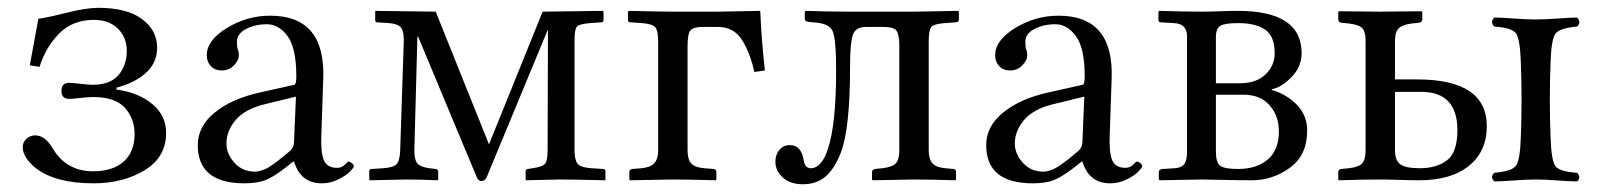

<svg xmlns="http://www.w3.org/2000/svg" viewBox="-20 -459 4087 491"><path d="M38.1 -83Q38.1 -95.2 47.6 -104Q57.1 -112.8 69.8 -112.8Q94.7 -112.8 113.8 -81.1Q148.9 -21 217.8 -21Q268.6 -21 296.4 -45.9Q324.2 -70.8 324.2 -116.2Q324.2 -155.3 299.6 -183.1Q274.9 -210.9 217.8 -210.9Q205.6 -210.9 185.3 -208.5Q165 -206.1 157.2 -206.1Q137.2 -206.1 137.2 -226.1Q137.2 -247.1 155.8 -247.1Q164.6 -247.1 186.3 -244.6Q208 -242.2 216.8 -242.2Q261.7 -242.2 283 -267.1Q304.2 -292 304.2 -329.1Q304.2 -363.3 281.5 -385.7Q258.8 -408.2 220.2 -408.2Q166 -408.2 131.6 -373.5Q97.2 -338.9 81.1 -288.1L56.2 -292L78.1 -411.1Q97.2 -413.1 148.7 -426Q200.2 -439 231 -439Q304.2 -439 343 -410.4Q381.8 -381.8 381.8 -336.9Q381.8 -297.9 352.5 -272Q323.2 -246.1 277.8 -234.9V-230Q335 -222.2 369.9 -192.6Q404.8 -163.1 404.8 -119.1Q404.8 -57.1 349.9 -23.7Q294.9 9.8 219.2 9.8Q122.1 9.8 71.8 -28.8Q38.1 -56.2 38.1 -83Z M736.8 -211.9 654.8 -191.9Q606 -179.7 582.5 -151.9Q559.1 -124 559.1 -91.8Q559.1 -65.9 579.3 -43Q599.6 -20 632.8 -20Q638.7 -20 646.7 -22.5Q654.8 -24.9 660.9 -27.8Q667 -30.8 677 -37.8Q687 -44.9 691.4 -48.3Q695.8 -51.8 706.3 -60.3Q716.8 -68.8 718.8 -70.8Q731 -79.6 731.9 -95.2ZM731.9 -45.9H730L710.9 -30.8Q678.7 -5.9 657.7 2Q636.7 9.8 605 9.8Q485.8 9.8 485.8 -87.9Q485.8 -135.7 528.8 -170.9Q571.8 -206.1 643.1 -222.2L732.9 -242.2Q737.8 -244.1 737.8 -263.2Q737.8 -336.4 715.3 -366.7Q692.9 -397 662.8 -397Q632.8 -397 609.4 -385Q585.9 -373 585.9 -352.1Q585.9 -338.9 587.9 -333Q590.8 -327.1 590.8 -316.2Q590.8 -305.2 578.4 -292Q565.9 -278.8 546.9 -278.8Q529.8 -278.8 519.3 -289.8Q508.8 -300.8 508.8 -317.9Q508.8 -356 560.3 -387.5Q611.8 -418.9 670.9 -418.9Q813 -418.9 806.6 -256.8L801.8 -115.2Q799.8 -70.3 807.9 -50Q815.9 -29.8 841.8 -29.8Q854 -29.8 861.8 -37.8Q869.6 -45.9 870.6 -45.9Q874.5 -45.9 879.6 -42Q884.8 -38.1 884.8 -33.2Q884.8 -30.3 874.8 -20Q864.7 -9.8 844.7 0Q824.7 9.8 803.7 9.8Q749 10.3 731.9 -45.9Z M940.4 -431.2 1094.2 -429.2 1230.5 -89.8 1367.7 -429.2 1521.5 -431.2 1523.4 -429.2V-407.2Q1523.4 -402.3 1517.6 -401.9L1489.3 -399.9Q1462.4 -397.9 1455.8 -391.4Q1449.2 -384.8 1449.2 -356.9V-76.2Q1449.2 -50.3 1456.8 -40.5Q1464.4 -30.8 1492.7 -28.8L1522.5 -26.9Q1528.3 -26.9 1528.3 -21V0L1527.3 2Q1440.4 0 1410.6 0L1325.7 2L1324.2 0V-21Q1324.2 -25.9 1329.6 -26.9L1342.3 -28.8Q1368.2 -32.7 1374.3 -40.8Q1380.4 -48.8 1380.4 -76.2L1381.3 -381.8H1380.4L1224.6 -5.9Q1220.7 3.9 1210.4 3.9Q1203.6 3.9 1199.2 -5.9L1049.3 -365.2H1047.4L1039.6 -75.2Q1039.6 -50.3 1047.1 -41.3Q1054.7 -32.2 1077.6 -28.8L1094.2 -26.9Q1100.1 -25.9 1100.6 -21V0L1098.6 2Q1049.8 0 1019.5 0L925.3 2L924.3 0V-22Q924.3 -26.9 930.7 -26.9L960.4 -28.8Q986.3 -30.8 994.4 -39.3Q1002.4 -47.9 1003.4 -75.2L1012.7 -356.9Q1012.7 -381.8 1003.7 -390.4Q994.6 -398.9 973.6 -399.9L944.3 -401.9Q939.5 -401.9 939.5 -407.2V-429.2Z M1663.1 -74.2V-352.1Q1663.1 -380.9 1655.5 -389.4Q1647.9 -397.9 1622.1 -399.9L1592.3 -401.9Q1586.4 -401.9 1585.9 -407.2V-429.2L1589.4 -431.2Q1671.4 -429.2 1701.2 -429.2H1816.9L1922.4 -431.2L1924.3 -429.2Q1927.2 -358.4 1936 -278.8L1909.2 -274.9Q1897 -328.1 1876 -359.1Q1855 -390.1 1815.9 -390.1H1777.3Q1752.4 -390.1 1745.4 -381.1Q1738.3 -372.1 1738.3 -340.8V-74.2Q1738.3 -52.2 1747.3 -41.5Q1756.3 -30.8 1781.2 -28.8L1804.2 -26.9Q1812 -25.9 1812 -19V0L1810.1 2Q1738.3 0 1699.2 0L1591.3 2L1589.4 0V-19Q1589.4 -25.9 1597.2 -26.9L1620.1 -28.8Q1643.1 -30.8 1653.1 -41.5Q1663.1 -52.2 1663.1 -74.2Z M1962.9 -45.9Q1962.9 -63 1972.9 -75.4Q1982.9 -87.9 2000 -87.9Q2028.8 -87.9 2035.2 -49.8Q2038.1 -28.8 2053.2 -28.8Q2081.1 -28.8 2097.2 -78.1Q2118.2 -141.1 2118.2 -278.8Q2118.2 -359.9 2109.1 -379.9Q2100.1 -399.9 2059.1 -401.9Q2045.9 -402.8 2042 -404.3Q2038.1 -405.8 2038.1 -413.1V-429.2L2041 -431.2Q2104 -429.2 2144 -429.2H2317.9L2429.2 -431.2L2432.1 -429.2V-409.2Q2432.1 -402.3 2423.8 -401.9L2396 -399.9Q2368.2 -397.9 2361.6 -389.9Q2355 -381.8 2355 -353V-74.2Q2355 -52.2 2364.5 -41.5Q2374 -30.8 2397.9 -28.8L2417 -26.9Q2424.8 -26.9 2424.8 -19V0L2422.9 2Q2355 0 2315.9 0L2211.9 2L2210 0V-19Q2210 -24.9 2217.8 -26.9L2236.8 -28.8Q2261.7 -31.7 2270.8 -41.3Q2279.8 -50.8 2279.8 -74.2V-341.8Q2279.8 -369.6 2272.9 -379.9Q2266.1 -390.1 2239.7 -390.1H2194.8Q2168 -390.1 2160.9 -369.6Q2153.8 -349.1 2153.8 -286.1Q2153.8 -128.9 2129.9 -67.9Q2113.8 -26.9 2090.8 -7.3Q2067.9 12.2 2033.2 12.2Q2001 12.2 1981.9 -4.9Q1962.9 -22 1962.9 -45.9Z M2752.9 -211.9 2670.9 -191.9Q2622.1 -179.7 2598.6 -151.9Q2575.2 -124 2575.2 -91.8Q2575.2 -65.9 2595.5 -43Q2615.7 -20 2648.9 -20Q2654.8 -20 2662.8 -22.5Q2670.9 -24.9 2677 -27.8Q2683.1 -30.8 2693.1 -37.8Q2703.1 -44.9 2707.5 -48.3Q2711.9 -51.8 2722.4 -60.3Q2732.9 -68.8 2734.9 -70.8Q2747.1 -79.6 2748 -95.2ZM2748 -45.9H2746.1L2727.1 -30.8Q2694.8 -5.9 2673.8 2Q2652.8 9.8 2621.1 9.8Q2502 9.8 2502 -87.9Q2502 -135.7 2544.9 -170.9Q2587.9 -206.1 2659.2 -222.2L2749 -242.2Q2753.9 -244.1 2753.9 -263.2Q2753.9 -336.4 2731.4 -366.7Q2709 -397 2679 -397Q2648.9 -397 2625.5 -385Q2602.1 -373 2602.1 -352.1Q2602.1 -338.9 2604 -333Q2606.9 -327.1 2606.9 -316.2Q2606.9 -305.2 2594.5 -292Q2582 -278.8 2563 -278.8Q2545.9 -278.8 2535.4 -289.8Q2524.9 -300.8 2524.9 -317.9Q2524.9 -356 2576.4 -387.5Q2627.9 -418.9 2687 -418.9Q2829.1 -418.9 2822.8 -256.8L2817.9 -115.2Q2815.9 -70.3 2824 -50Q2832 -29.8 2857.9 -29.8Q2870.1 -29.8 2877.9 -37.8Q2885.7 -45.9 2886.7 -45.9Q2890.6 -45.9 2895.8 -42Q2900.9 -38.1 2900.9 -33.2Q2900.9 -30.3 2890.9 -20Q2880.9 -9.8 2860.8 0Q2840.8 9.8 2819.8 9.8Q2765.1 10.3 2748 -45.9Z M3089.4 -246.1H3151.4Q3192.4 -246.1 3216.1 -268.6Q3239.7 -291 3239.7 -323.2Q3239.7 -366.2 3215.6 -383.1Q3191.4 -399.9 3146.5 -399.9Q3112.3 -399.9 3100.8 -393.1Q3089.4 -386.2 3089.4 -363.8ZM3089.4 -216.8V-71.8Q3089.4 -43.9 3099.9 -35.4Q3110.4 -26.9 3146.5 -26.9Q3193.4 -26.9 3221.9 -51Q3250.5 -75.2 3250.5 -123Q3250.5 -163.1 3226.6 -189.9Q3202.6 -216.8 3160.6 -216.8ZM2945.8 2 2943.4 0V-18.1Q2943.4 -25.9 2952.6 -26.9L2984.4 -28.8Q3000.5 -29.8 3008.1 -38.8Q3015.6 -47.9 3015.6 -73.2V-366.2Q3015.6 -398.4 2982.4 -399.9L2948.7 -401.9Q2942.9 -401.9 2942.4 -407.2V-429.2L2944.3 -431.2Q3010.3 -429.2 3053.7 -429.2Q3071.8 -429.2 3099.1 -430.2Q3126.5 -431.2 3145.5 -431.2Q3308.6 -431.2 3308.6 -323.2Q3308.6 -288.1 3282.5 -261.5Q3256.3 -234.9 3232.4 -231V-229Q3270.5 -217.8 3296.6 -190.9Q3322.8 -164.1 3322.8 -125Q3322.8 -62 3278.6 -30Q3234.4 2 3181.6 2Q3146.5 2 3106.9 1Q3067.4 0 3053.7 0Z M3945.3 -301.8Q3941.4 -203.6 3945.3 -106Q3947.3 -46.9 3958.3 -33.4Q3969.2 -20 4013.2 -17.1Q4024.4 -5.9 4013.2 4.9Q3995.1 4.9 3962.6 2.4Q3930.2 0 3908.2 0Q3885.3 0 3851.8 2.4Q3818.4 4.9 3801.3 4.9Q3790 -6.3 3801.3 -17.1Q3845.2 -21 3856.2 -34.4Q3867.2 -47.9 3869.1 -106Q3873 -204.1 3869.1 -301.8Q3867.2 -360.8 3856.2 -374.5Q3845.2 -388.2 3801.3 -391.1Q3790 -402.3 3801.3 -414.1Q3819.3 -414.1 3851.8 -411.6Q3884.3 -409.2 3907.2 -409.2Q3930.2 -409.2 3963.1 -411.6Q3996.1 -414.1 4013.2 -414.1Q4024.4 -401.9 4013.2 -391.1Q3969.2 -387.2 3958.3 -373.5Q3947.3 -359.9 3945.3 -301.8ZM3707 -126Q3707 -224.1 3614.3 -224.1H3547.4V-74.2Q3547.4 -48.3 3561.3 -38.6Q3575.2 -28.8 3610.4 -28.8Q3654.3 -28.8 3680.7 -49.3Q3707 -69.8 3707 -126ZM3472.2 -74.2V-355Q3472.2 -377.9 3463.6 -387Q3455.1 -396 3429.2 -398.9L3410.2 -400.9Q3402.3 -401.9 3402.3 -410.2V-428.2L3404.3 -430.2Q3472.2 -429.2 3508.3 -429.2L3615.2 -430.2L3617.2 -428.2V-410.2Q3617.2 -402.3 3609.4 -400.9L3590.3 -398.9Q3566.4 -396 3556.9 -386.5Q3547.4 -377 3547.4 -355V-255.9H3604Q3782.2 -255.9 3782.2 -136.2Q3782.2 -72.3 3736.8 -35.2Q3691.4 2 3609.4 2Q3589.4 2 3558.8 1Q3528.3 0 3508.3 0Q3467.3 0 3404.3 2L3402.3 0V-19Q3402.3 -25.9 3410.2 -26.9L3429.2 -28.8Q3455.1 -31.7 3463.6 -41.5Q3472.2 -51.3 3472.2 -74.2Z"/></svg>

Font: Linux Libertine Display
Style: Regular
Weight: 400
Designer: Philipp H. Poll
Foundry: Philipp H. Poll
Version: Version 5.0.9